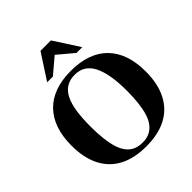

<svg xmlns="http://www.w3.org/2000/svg" viewBox="-241 -1057 1225 1225"><g transform="rotate(-45 372.0 -444.5)"><path d="M372 10Q263 10 188.5 -29.5Q114 -69 75.5 -145.5Q37 -222 37 -331Q37 -413 58.5 -476Q80 -539 122.5 -583Q165 -627 227.5 -649.5Q290 -672 372 -672Q453 -672 516 -649.5Q579 -627 621.5 -583Q664 -539 685.5 -476Q707 -413 707 -331Q707 -222 668.5 -145.5Q630 -69 555.5 -29.5Q481 10 372 10ZM372 -24Q408 -24 435 -36.5Q462 -49 481.5 -74Q501 -99 512.5 -136Q524 -173 529.5 -221.5Q535 -270 535 -331Q535 -407 525 -464Q515 -521 495.5 -559.5Q476 -598 445 -617.5Q414 -637 372 -637Q327 -637 295.5 -617.5Q264 -598 245 -559.5Q226 -521 217.5 -464Q209 -407 209 -331Q209 -270 214.5 -221.5Q220 -173 231.5 -136Q243 -99 262 -74Q281 -49 308.5 -36.5Q336 -24 372 -24ZM213 -727 325 -899H419L530 -727H478L371 -817L265 -727Z"/></g></svg>

Font: Frank Ruhl Libre ExtraBold
Style: Regular
Weight: 800
Designer: Yanek Iontef
Foundry: Fontef
Version: Version 6.003;gftools[0.9.30]